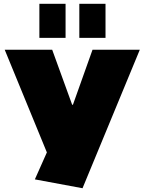

<svg xmlns="http://www.w3.org/2000/svg" viewBox="-20 -804 767 1019"><path d="M165 148 267 -81 244 42 5 -540H257L363 -248H367L471 -540H722L418 195ZM328 -784V-603H189V-784ZM540 -784V-603H401V-784Z"/></svg>

Font: Pathway Extreme 8pt Thin 12pt Black
Style: Regular
Weight: 900
Version: Version 1.001;gftools[0.9.26]